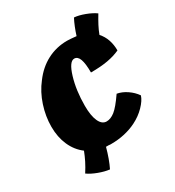

<svg xmlns="http://www.w3.org/2000/svg" viewBox="-183 -806 891 978"><g transform="rotate(-30 263.0 -317.0)"><path d="M394 -78Q362 -62 324.5 -53.5Q287 -45 246 -45Q243 -45 239.5 -45Q236 -45 230 -46Q224 -46 221 -46Q218 -46 215 -46Q207 -16 196.5 13Q186 42 175 64Q147 61 112 48Q77 35 55 19Q73 -9 85.5 -34Q98 -59 108 -85Q68 -115 46.5 -163.5Q25 -212 25 -273Q25 -334 45 -395Q65 -456 102 -503Q142 -557 196 -585Q250 -613 313 -613Q323 -613 335 -612Q347 -611 367 -609Q374 -632 383.5 -655.5Q393 -679 403 -698Q430 -696 464.5 -683Q499 -670 521 -654Q504 -626 492 -603Q480 -580 471 -556Q491 -534 501 -505Q511 -476 511 -442Q479 -427 437.5 -419.5Q396 -412 338 -412Q338 -465 328.5 -490.5Q319 -516 299 -516Q270 -516 248 -443.5Q226 -371 226 -280Q226 -222 241 -189Q256 -156 283 -156Q307 -156 332 -175.5Q357 -195 397 -253Q426 -248 454 -229Q482 -210 500 -184Q492 -158 463 -128Q434 -98 394 -78Z"/></g></svg>

Font: Atma
Style: Bold
Weight: 700
Designer: Gregori Vincens, Jeremie Hornus, Riccardo Olocco, Yoann Minet.
Foundry: black foundry
Version: Version 1.102;PS 1.100;hotconv 1.0.86;makeotf.lib2.5.63406